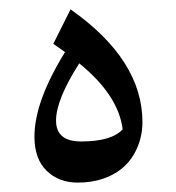

<svg xmlns="http://www.w3.org/2000/svg" viewBox="-20 -368 375 408"><path d="M148.4 -233.4Q99.1 -156.2 99.1 -111.8Q99.1 -67.4 152.3 -67.4Q217.3 -67.4 240.7 -93.3Q231.4 -166 148.4 -233.4ZM53.2 -77.6Q53.2 -152.3 118.2 -257.3L93.3 -274.9L129.9 -348.1Q282.7 -240.7 282.7 -108.4Q282.7 -71.8 264.6 -40Q243.2 -3.4 199.2 11.7Q175.3 20 145 20Q105 20 79.1 -5.1Q53.2 -30.3 53.2 -77.6Z"/></svg>

Font: Farbod
Style: Regular
Weight: 400
Designer: Mohammad Saleh Souzanchi
Foundry: http://font-store.ir
Version: Version:3.2.5;RFB:1.2.5;Building:2016-06-12 13:21:07.028780